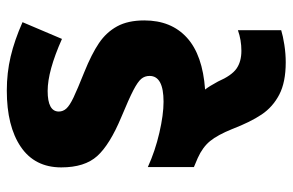

<svg xmlns="http://www.w3.org/2000/svg" viewBox="-164 -434 839 550"><g transform="rotate(-90 255.0 -159.5)"><path d="M160 87Q143 45 125.5 23.5Q108 2 77 -12L51 -23V-155Q97 -134 149 -122Q201 -110 238 -110Q312 -110 312 -150Q312 -164 303.5 -174Q295 -184 271 -196.5Q247 -209 194 -231Q115 -264 82.5 -300Q50 -336 50 -403Q50 -479 109 -519Q168 -559 270 -559Q321 -559 367.5 -548Q414 -537 466 -514L418 -401Q326 -442 269 -442Q210 -442 210 -410Q210 -398 218.5 -388.5Q227 -379 250 -368Q273 -357 323 -337Q375 -316 406 -295Q437 -274 454 -243Q471 -212 471 -165Q471 -88 421.5 -43Q372 2 273 9Q282 20 296 46Q313 85 333 99Q353 113 384 113Q415 113 443 103V227Q427 232 401.5 236Q376 240 351 240Q294 240 258.5 221.5Q223 203 201.5 171Q180 139 160 87Z"/></g></svg>

Font: Noto Sans UI ExtraBold
Style: Regular
Weight: 800
Designer: Monotype Design Team
Foundry: Monotype Imaging Inc.
Version: Version 1.001